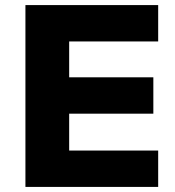

<svg xmlns="http://www.w3.org/2000/svg" viewBox="-20 -735 687 755"><path d="M602 0H80V-715H602V-572H252V-143H602ZM583 -288H242V-431H583Z"/></svg>

Font: Wix Madefor Display ExtraBold
Style: Regular
Weight: 800
Designer: Dalton Maag Ltd
Foundry: Dalton Maag Ltd
Version: Version 3.100